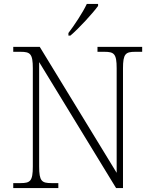

<svg xmlns="http://www.w3.org/2000/svg" viewBox="-20 -951 778 971"><path d="M326 -784V-771H336C379 -807 451 -886 476 -921V-931H419C398 -886 355 -822 326 -784ZM47 0H275V-25H240C191 -25 178 -35 178 -109V-637L567 0H602V-605C602 -679 615 -689 664 -689H699V-714H473V-689H508C557 -689 570 -679 570 -606V-77L181 -714H47V-689H84C133 -689 146 -679 146 -606V-109C146 -35 133 -25 84 -25H47Z"/></svg>

Font: Noto Serif Georgian ExtraLight
Style: Regular
Weight: 200
Designer: Monotype Design Team, Akaki Razmadze
Foundry: Google LLC
Version: Version 2.003